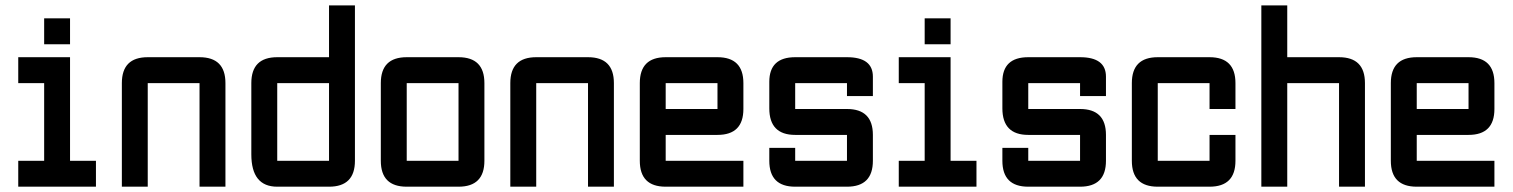

<svg xmlns="http://www.w3.org/2000/svg" viewBox="-20 -704 5704 724"><path d="M146.5 -537.1V-634.8H244.1V-537.1ZM48.8 0V-97.7H146.5V-390.6H48.8V-488.3H244.1V-97.7H341.8V0Z M732.4 -390.6H537.1V0H439.5V-390.6Q439.5 -488.3 537.1 -488.3H732.4Q830.1 -488.3 830.1 -390.6V0H732.4Z M1318.4 -97.7Q1318.4 0 1220.7 0H1025.4Q927.7 0 927.7 -122.1V-390.6Q927.7 -488.3 1025.4 -488.3H1220.7V-683.6H1318.4ZM1025.4 -97.7H1220.7V-390.6H1025.4Z M1709 0H1513.7Q1416 0 1416 -97.7V-390.6Q1416 -488.3 1513.7 -488.3H1709Q1806.6 -488.3 1806.6 -390.6V-97.7Q1806.6 0 1709 0ZM1709 -97.7V-390.6H1513.7V-97.7Z M2197.3 -390.6H2002V0H1904.3V-390.6Q1904.3 -488.3 2002 -488.3H2197.3Q2294.9 -488.3 2294.9 -390.6V0H2197.3Z M2490.2 -488.3H2685.5Q2783.2 -488.3 2783.2 -390.6V-293Q2783.2 -195.3 2685.5 -195.3H2490.2V-97.7H2783.2V0H2490.2Q2392.6 0 2392.6 -97.7V-390.6Q2392.6 -488.3 2490.2 -488.3ZM2685.5 -390.6H2490.2V-293H2685.5Z M2880.9 -146.5H2978.5V-97.7H3173.8V-195.3H2978.5Q2880.9 -195.3 2880.9 -295.4V-395.5Q2880.9 -488.3 2978.5 -488.3H3173.8Q3271.5 -488.3 3271.5 -415V-341.8H3173.8V-390.6H2978.5V-293H3173.8Q3271.5 -293 3271.5 -195.3V-97.7Q3271.5 0 3173.8 0H2978.5Q2880.9 0 2880.9 -97.7Z M3466.8 -537.1V-634.8H3564.5V-537.1ZM3369.1 0V-97.7H3466.8V-390.6H3369.1V-488.3H3564.5V-97.7H3662.1V0Z M3759.8 -146.5H3857.4V-97.7H4052.7V-195.3H3857.4Q3759.8 -195.3 3759.8 -295.4V-395.5Q3759.8 -488.3 3857.4 -488.3H4052.7Q4150.4 -488.3 4150.4 -415V-341.8H4052.7V-390.6H3857.4V-293H4052.7Q4150.4 -293 4150.4 -195.3V-97.7Q4150.4 0 4052.7 0H3857.4Q3759.8 0 3759.8 -97.7Z M4541 0H4345.7Q4248 0 4248 -97.7V-390.6Q4248 -488.3 4345.7 -488.3H4541Q4638.7 -488.3 4638.7 -390.6V-293H4541V-390.6H4345.7V-97.7H4541V-195.3H4638.7V-97.7Q4638.7 0 4541 0Z M4736.3 -683.6H4834V-488.3H5029.3Q5127 -488.3 5127 -390.6V0H5029.3V-390.6H4834V0H4736.3Z M5322.3 -488.3H5517.6Q5615.2 -488.3 5615.2 -390.6V-293Q5615.2 -195.3 5517.6 -195.3H5322.3V-97.7H5615.2V0H5322.3Q5224.6 0 5224.6 -97.7V-390.6Q5224.6 -488.3 5322.3 -488.3ZM5517.6 -390.6H5322.3V-293H5517.6Z"/></svg>

Font: BabelStone Runic Ruled
Style: Regular
Weight: 400
Designer: Andrew West
Foundry: BabelStone
Version: Version 7.004 November 9, 2023